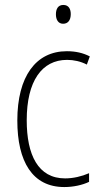

<svg xmlns="http://www.w3.org/2000/svg" viewBox="-20 -746 406 776"><path d="M236 -726C214 -726 206 -709 206 -688C206 -667 215 -650 235 -650C256 -650 266 -666 266 -689C266 -709 258 -726 236 -726ZM240 10C276 10 313 2 340 -11V-46C310 -33 276 -25 243 -25C134 -25 88 -120 88 -260C88 -418 149 -504 251 -504C278 -504 306 -498 331 -485L343 -518C316 -532 286 -539 250 -539C125 -539 50 -437 50 -259C50 -93 111 10 240 10Z"/></svg>

Font: Noto Sans Gurmukhi Condensed ExtraLight
Style: Regular
Weight: 200
Width: 3
Designer: Jelle Bosma - Monotype Design Team
Foundry: Monotype Imaging Inc.
Version: Version 2.004